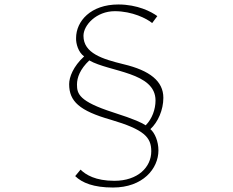

<svg xmlns="http://www.w3.org/2000/svg" viewBox="-20 -788 1040 858"><path d="M660 -685 683 -716C656 -736 594 -768 509 -768C385 -768 320 -693 320 -618C319 -593 330 -554 356 -536C307 -491 289 -443 289 -412C289 -335 335 -293 475 -253C624 -209 656 -175 656 -112C656 -41 596 20 491 20C407 20 363 -7 340 -30L316 -1C347 29 398 50 485 50C618 50 688 -34 688 -116C688 -156 672 -194 652 -211C686 -242 710 -297 710 -351C710 -425 650 -473 532 -501C438 -524 353 -550 353 -628C353 -676 411 -738 493 -738C571 -738 636 -705 660 -685ZM324 -410C324 -442 338 -479 379 -518C470 -466 675 -466 675 -339C675 -300 660 -257 631 -228C614 -239 585 -254 485 -286C333 -335 324 -369 324 -410Z"/></svg>

Font: Source Han Sans JP VF
Style: Regular
Weight: 250
Designer: Ryoko NISHIZUKA 西塚涼子 (kana, bopomofo & ideographs); Paul D. Hunt (Latin, Greek & Cyrillic); Sandoll Communications 산돌커뮤니
Foundry: Adobe
Version: Version 2.004;hotconv 1.0.118;makeotfexe 2.5.65603